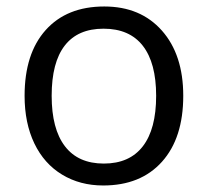

<svg xmlns="http://www.w3.org/2000/svg" viewBox="-20 -565 644 595"><path d="M547.9 -268.1Q547.9 -137.2 481.9 -63.7Q416 9.8 299.8 9.8Q228 9.8 172.4 -23.9Q116.7 -57.6 86.4 -120.6Q56.2 -183.6 56.2 -268.1Q56.2 -398.9 121.6 -471.9Q187 -544.9 303.2 -544.9Q415.5 -544.9 481.7 -470.2Q547.9 -395.5 547.9 -268.1ZM140.1 -268.1Q140.1 -165.5 181.2 -111.8Q222.2 -58.1 301.8 -58.1Q381.3 -58.1 422.6 -111.6Q463.9 -165 463.9 -268.1Q463.9 -370.1 422.6 -423.1Q381.3 -476.1 300.8 -476.1Q221.2 -476.1 180.7 -423.8Q140.1 -371.6 140.1 -268.1Z"/></svg>

Font: f0_52653 
Style: Regular
Weight: 400
Foundry: Ascender Corporation
Version: Version 1.10